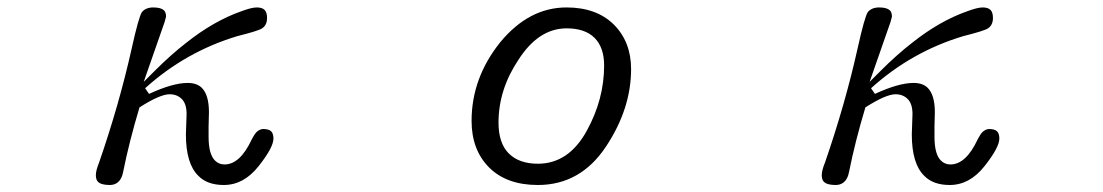

<svg xmlns="http://www.w3.org/2000/svg" viewBox="-20 -498 3040 529"><path d="M497.1 -269.5Q456.1 -269.5 390.6 -239.3L379.9 -254.9Q491.2 -355.5 633.8 -398.4Q633.8 -398.4 633.8 -398.4Q692.4 -413.1 702.1 -419.9L707 -423.8Q715.8 -432.6 715.8 -448.2Q715.8 -463.9 709 -470.7Q702.1 -477.5 687.5 -477.5Q672.9 -477.5 644.5 -466.8Q569.3 -440.4 494.1 -380.9Q451.2 -347.7 406.2 -302.7L376 -272.5L433.6 -437.5L437.5 -452.1Q437.5 -463.9 431.6 -469.7Q422.9 -477.5 402.3 -477.5Q381.8 -477.5 371.1 -464.8Q362.3 -452.1 342.8 -364.3Q308.6 -210.9 252.9 -49.8Q244.1 -28.3 244.1 -15.6Q244.1 -2.9 250 2.9Q258.8 11.7 282.2 11.7Q304.7 11.7 314.5 -8.8Q317.4 -14.6 319.3 -24.4Q335.9 -107.4 364.3 -202.1Q420.9 -238.3 447.3 -238.3Q467.8 -238.3 481 -225.1Q494.1 -211.9 494.1 -183.6Q494.1 -183.6 492.2 -127.9Q492.2 -46.9 526.4 -13.7Q550.8 11.7 596.7 11.7Q651.4 11.7 692.4 -40Q733.4 -91.8 733.4 -116.2Q733.4 -129.9 727.1 -136.2Q720.7 -142.6 704.1 -142.6Q695.3 -141.6 687.5 -134.8Q680.7 -127.9 673.8 -114.3Q641.6 -44.9 598.6 -44.9Q583 -44.9 572.3 -55.7Q554.7 -73.2 554.7 -121.1V-149.4L555.7 -188.5Q555.7 -236.3 536.1 -255.9Q522.5 -269.5 497.1 -269.5Z M1718.8 -307.6Q1718.8 -382.8 1670.9 -430.7Q1623 -477.5 1541 -477.5Q1437.5 -477.5 1358.4 -381.8Q1279.3 -283.2 1279.3 -165Q1279.3 -85 1327.6 -36.6Q1376 11.7 1461.9 11.7Q1579.1 11.7 1649.4 -93.8Q1718.8 -198.2 1718.8 -307.6ZM1461.9 -46.9Q1410.2 -46.9 1381.8 -75.2Q1353.5 -103.5 1353.5 -160.2Q1353.5 -251 1408.2 -333Q1463.9 -419.9 1541 -419.9Q1591.8 -419.9 1618.2 -393.6Q1644.5 -367.2 1644.5 -317.4Q1644.5 -224.6 1596.7 -137.7Q1546.9 -46.9 1461.9 -46.9Z M2497.1 -269.5Q2456.1 -269.5 2390.6 -239.3L2379.9 -254.9Q2491.2 -355.5 2633.8 -398.4Q2633.8 -398.4 2633.8 -398.4Q2692.4 -413.1 2702.1 -419.9L2707 -423.8Q2715.8 -432.6 2715.8 -448.2Q2715.8 -463.9 2709 -470.7Q2702.1 -477.5 2687.5 -477.5Q2672.9 -477.5 2644.5 -466.8Q2569.3 -440.4 2494.1 -380.9Q2451.2 -347.7 2406.2 -302.7L2376 -272.5L2433.6 -437.5L2437.5 -452.1Q2437.5 -463.9 2431.6 -469.7Q2422.9 -477.5 2402.3 -477.5Q2381.8 -477.5 2371.1 -464.8Q2362.3 -452.1 2342.8 -364.3Q2308.6 -210.9 2252.9 -49.8Q2244.1 -28.3 2244.1 -15.6Q2244.1 -2.9 2250 2.9Q2258.8 11.7 2282.2 11.7Q2304.7 11.7 2314.5 -8.8Q2317.4 -14.6 2319.3 -24.4Q2335.9 -107.4 2364.3 -202.1Q2420.9 -238.3 2447.3 -238.3Q2467.8 -238.3 2481 -225.1Q2494.1 -211.9 2494.1 -183.6Q2494.1 -183.6 2492.2 -127.9Q2492.2 -46.9 2526.4 -13.7Q2550.8 11.7 2596.7 11.7Q2651.4 11.7 2692.4 -40Q2733.4 -91.8 2733.4 -116.2Q2733.4 -129.9 2727.1 -136.2Q2720.7 -142.6 2704.1 -142.6Q2695.3 -141.6 2687.5 -134.8Q2680.7 -127.9 2673.8 -114.3Q2641.6 -44.9 2598.6 -44.9Q2583 -44.9 2572.3 -55.7Q2554.7 -73.2 2554.7 -121.1V-149.4L2555.7 -188.5Q2555.7 -236.3 2536.1 -255.9Q2522.5 -269.5 2497.1 -269.5Z"/></svg>

Font: FakePearl
Style: ExtraLight
Weight: 300
Version: Version 1.2